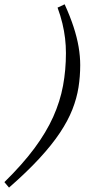

<svg xmlns="http://www.w3.org/2000/svg" viewBox="-92 -741 401 894"><path d="M-71.5 107Q12.5 24.5 68 -50.2Q123.5 -125 155.8 -197Q188 -269 201.5 -342Q215 -415 215 -494Q215 -528.5 211 -562.5Q207 -596.5 198.5 -632Q190 -667.5 176 -705.5L209 -721Q234.5 -665 250.5 -616Q266.5 -567 274 -523Q281.5 -479 281.5 -438Q281.5 -385 273.5 -334.2Q265.5 -283.5 245 -231.2Q224.5 -179 187.2 -123Q150 -67 91.8 -3.8Q33.5 59.5 -50 132.5Z"/></svg>

Font: Newsreader
Style: Italic
Weight: 400
Italic angle: -17°
Designer: Hugues Gentile
Foundry: Production Type
Version: Version 1.003